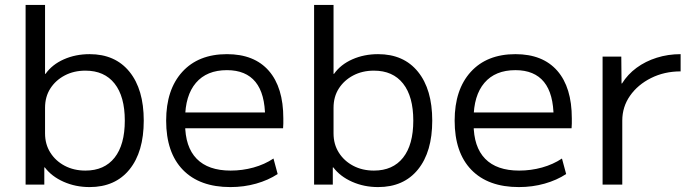

<svg xmlns="http://www.w3.org/2000/svg" viewBox="-20 -750 2804 780"><path d="M344 10Q287 10 238.5 -11.5Q190 -33 162 -70H160V0H84V-730H163V-450H165Q192 -488 239.5 -509Q287 -530 344 -530Q448 -530 506 -458.5Q564 -387 564 -260Q564 -133 506 -61.5Q448 10 344 10ZM327 -57Q404 -57 445.5 -109.5Q487 -162 487 -260Q487 -358 445.5 -410.5Q404 -463 327 -463Q280 -463 243 -443.5Q206 -424 184.5 -390.5Q163 -357 163 -312V-208Q163 -164 184.5 -130Q206 -96 243 -76.5Q280 -57 327 -57Z M916 10Q791 10 723 -60Q655 -130 655 -260Q655 -386 720.5 -458Q786 -530 902 -530Q1013 -530 1072 -462.5Q1131 -395 1131 -269Q1131 -259 1131 -248Q1131 -237 1130 -229H698V-293H1072L1057 -272Q1057 -369 1018 -417Q979 -465 902 -465Q820 -465 776 -413.5Q732 -362 732 -267V-247Q732 -153 779 -105Q826 -57 917 -57Q965 -57 1010 -69.5Q1055 -82 1091 -106L1108 -43Q1070 -18 1020.5 -4Q971 10 916 10Z M1516 10Q1459 10 1410.5 -11.5Q1362 -33 1334 -70H1332V0H1256V-730H1335V-450H1337Q1364 -488 1411.5 -509Q1459 -530 1516 -530Q1620 -530 1678 -458.5Q1736 -387 1736 -260Q1736 -133 1678 -61.5Q1620 10 1516 10ZM1499 -57Q1576 -57 1617.5 -109.5Q1659 -162 1659 -260Q1659 -358 1617.5 -410.5Q1576 -463 1499 -463Q1452 -463 1415 -443.5Q1378 -424 1356.5 -390.5Q1335 -357 1335 -312V-208Q1335 -164 1356.5 -130Q1378 -96 1415 -76.5Q1452 -57 1499 -57Z M2088 10Q1963 10 1895 -60Q1827 -130 1827 -260Q1827 -386 1892.5 -458Q1958 -530 2074 -530Q2185 -530 2244 -462.5Q2303 -395 2303 -269Q2303 -259 2303 -248Q2303 -237 2302 -229H1870V-293H2244L2229 -272Q2229 -369 2190 -417Q2151 -465 2074 -465Q1992 -465 1948 -413.5Q1904 -362 1904 -267V-247Q1904 -153 1951 -105Q1998 -57 2089 -57Q2137 -57 2182 -69.5Q2227 -82 2263 -106L2280 -43Q2242 -18 2192.5 -4Q2143 10 2088 10Z M2428 0V-520H2504L2505 -411H2507Q2530 -448 2566 -474.5Q2602 -501 2648 -515.5Q2694 -530 2745 -530V-460Q2679 -460 2625 -433Q2571 -406 2539.5 -361Q2508 -316 2508 -260V0Z"/></svg>

Font: M PLUS 2
Style: Regular
Weight: 400
Designer: Coji Morishita
Foundry: UNDERFOREST DESIGN
Version: Version 1.001